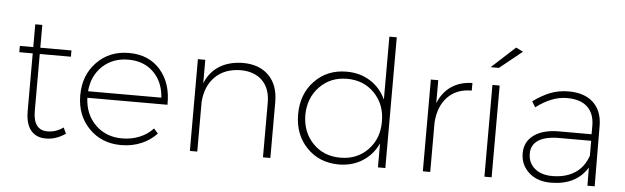

<svg xmlns="http://www.w3.org/2000/svg" viewBox="-48 -913 3536 1086"><g transform="rotate(5 1720.5 -370.0)"><path d="M333 -69.8 349.1 -36.1Q295.4 1 240.2 1Q183.6 2 152.8 -34.9Q122.1 -71.8 122.1 -144V-472.2H45.9V-507.8H122.1V-637.2H162.1V-507.8H338.9V-472.2H162.1V-148.9Q162.1 -93.8 183.1 -66.4Q204.1 -39.1 245.1 -40Q291 -40 333 -69.8Z M664.6 -522Q777.8 -522 843.5 -446.5Q909.2 -371.1 906.7 -249H451.7Q456.1 -154.3 515.9 -95.7Q575.7 -37.1 667 -37.1Q720.2 -37.1 765.6 -55.7Q811 -74.2 842.8 -108.9L866.7 -82Q830.1 -42.5 778.1 -20.8Q726.1 1 664.6 1Q554.2 1 482.4 -72.3Q410.6 -145.5 410.6 -259.8Q410.6 -374 482.4 -448Q554.2 -522 664.6 -522ZM452.6 -286.1H868.7Q862.8 -375.5 807.9 -429.7Q752.9 -483.9 664.6 -483.9Q576.7 -483.9 518.3 -429.4Q460 -375 452.6 -286.1Z M1310.5 -522Q1405.8 -522 1459.2 -467.5Q1512.7 -413.1 1512.7 -317.9V0H1470.7V-310.1Q1470.7 -390.1 1425.8 -435.1Q1380.9 -480 1300.8 -480Q1210.9 -478 1157.7 -425.3Q1104.5 -372.6 1097.7 -282.2V0H1055.7V-521H1097.7V-388.2Q1124 -452.6 1178.2 -486.6Q1232.4 -520.5 1310.5 -522Z M2165.5 -742.2V0H2123.5V-136.2Q2093.8 -71.3 2035.4 -34.2Q1977.1 2.9 1901.4 2.9Q1790.5 2.9 1719 -71Q1647.5 -145 1647.5 -259.8Q1647.5 -375 1718.8 -449.5Q1790 -523.9 1900.4 -523.9Q1977.1 -523.9 2035.4 -486.8Q2093.8 -449.7 2123.5 -384.8V-742.2ZM1906.7 -36.1Q2001 -36.1 2062.3 -99.1Q2123.5 -162.1 2123.5 -259.8Q2123.5 -357.4 2062.3 -420.7Q2001 -483.9 1906.7 -483.9Q1812.5 -483.9 1751 -420.4Q1689.5 -356.9 1688.5 -259.8Q1689.5 -162.1 1750.5 -99.1Q1811.5 -36.1 1906.7 -36.1Z M2420.4 -521V-390.1Q2445.3 -453.1 2494.9 -486.8Q2544.4 -520.5 2614.3 -522V-479Q2528.8 -479 2478 -426.5Q2427.2 -374 2420.4 -282.2V0H2378.4V-521Z M2883.8 -723.1 2755.9 -620.1H2709L2843.3 -743.2ZM2769 0H2728V-521H2769Z M3313 0 3312 -103Q3248.5 1 3104 1Q3027.3 1 2979.7 -42.2Q2932.1 -85.4 2932.1 -151.9Q2932.1 -216.8 2983.9 -254.4Q3035.6 -292 3126 -292H3311V-342.8Q3310.1 -410.2 3270.8 -447Q3231.4 -483.9 3154.8 -483.9Q3069.3 -483.9 2980 -416L2960 -448.2Q3010.3 -484.9 3057.6 -503.4Q3105 -522 3161.1 -522Q3252 -522 3301.5 -475.1Q3351.1 -428.2 3352.1 -346.2L3354 0ZM3109.9 -37.1Q3184.6 -37.1 3236.6 -70.1Q3288.6 -103 3312 -169.9V-254.9H3129.9Q3053.2 -254.9 3012.7 -228.8Q2972.2 -202.6 2972.2 -152.8Q2972.2 -100.6 3009.5 -68.8Q3046.9 -37.1 3109.9 -37.1Z"/></g></svg>

Font: Montserrat Ultra Light
Style: Regular
Weight: 200
Designer: Julieta Ulanovsky
Foundry: Julieta Ulanovsky
Version: Version 3.001;PS 003.001;hotconv 1.0.70;makeotf.lib2.5.58329